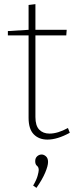

<svg xmlns="http://www.w3.org/2000/svg" viewBox="-20 -667 375 927"><path d="M209 7Q168 7 143 -18.5Q118 -44 118 -98V-496H18V-517L118 -523V-643L151 -647V-523H302L300 -496H151V-102Q151 -60 169.5 -41Q188 -22 219 -22Q259 -22 308 -49L317 -26Q257 7 209 7ZM156 240 140 229Q156 202 161.5 182Q167 162 167 154Q167 140 158.5 133.5Q150 127 150 111Q150 96 159.5 87.5Q169 79 181 79Q192 79 202 88Q212 97 212 115Q212 134 198 167Q184 200 156 240Z"/></svg>

Font: Bitter ExtraLight
Style: Regular
Weight: 200
Designer: Sol Matas, and Bitter project Authors
Foundry: Sol Matas
Version: Version 2.001